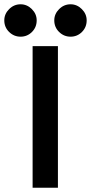

<svg xmlns="http://www.w3.org/2000/svg" viewBox="-72 -875 424 895"><path d="M80 0V-660H198V0ZM257 -704Q226 -704 203.5 -726Q181 -748 181 -780Q181 -810 203.5 -832.5Q226 -855 257 -855Q287 -855 309.5 -832.5Q332 -810 332 -780Q332 -748 310 -726Q288 -704 257 -704ZM24 -704Q-7 -704 -29.5 -726Q-52 -748 -52 -780Q-52 -810 -29.5 -832.5Q-7 -855 24 -855Q54 -855 76.5 -832.5Q99 -810 99 -780Q99 -748 77 -726Q55 -704 24 -704Z"/></svg>

Font: Lil Grotesk Bold
Style: Regular
Weight: 700
Designer: Bastien Sozeau
Foundry: NBR — Bastien Sozeau
Version: Version 4.002; ttfautohint (v1.8.4.7-5d5b)